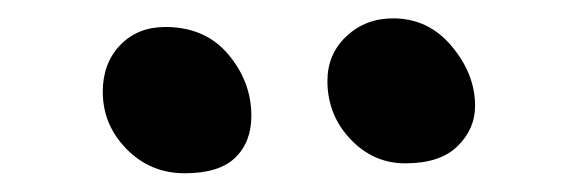

<svg xmlns="http://www.w3.org/2000/svg" viewBox="-20 -762 624 207"><path d="M417 -585.9Q382.3 -585.9 357.7 -612.1Q333 -638.2 333 -674.8Q333 -703.6 353.5 -722.9Q374 -742.2 403.8 -742.2Q441.9 -742.2 467 -712.2Q492.2 -682.1 492.2 -647.9Q492.2 -623 473.4 -604.5Q454.6 -585.9 417 -585.9ZM90.8 -663.1Q90.8 -693.8 109.6 -713.4Q128.4 -732.9 158.2 -732.9Q201.2 -732.9 226.1 -703.4Q251 -673.8 251 -637.2Q251 -608.9 233.6 -592Q216.3 -575.2 179.2 -575.2Q142.1 -575.2 116.5 -601.3Q90.8 -627.4 90.8 -663.1Z"/></svg>

Font: Shantell Sans Irregular
Style: Regular
Weight: 500
Designer: Stephen Nixon, Anya Danilova, Shantell Martin
Foundry: Arrow Type
Version: Version 1.006;[9816181b4]